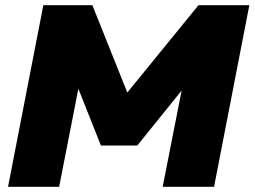

<svg xmlns="http://www.w3.org/2000/svg" viewBox="-20 -720 981 740"><path d="M11 0 147 -700H336L470 -365H472L745 -700H941L805 0H607L680 -371L509 -159H369L282 -378L208 0Z"/></svg>

Font: REM ExtraBold
Style: Italic
Weight: 800
Italic angle: -11°
Designer: Octavio Pardo
Foundry: Ashler Design
Version: Version 1.005;gftools[0.9.28]